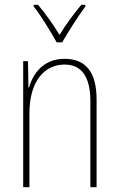

<svg xmlns="http://www.w3.org/2000/svg" viewBox="-20 -783 498 803"><path d="M217 -606H240C266 -651 306 -714 337 -756V-763H320C285 -720 255 -680 229 -637C203 -680 168 -729 139 -763H121V-756C148 -722 191 -653 217 -606ZM250 -537C161 -537 118 -475 101 -416H99L97 -527H77V0H103V-308C103 -445 167 -513 250 -513C317 -513 358 -468 358 -359V0H384V-366C384 -485 336 -537 250 -537Z"/></svg>

Font: Noto Sans Thai Looped Condensed Thin
Style: Regular
Weight: 100
Width: 3
Designer: Sasikarn Vongin, Ben Mitchell
Foundry: The Fontpad Ltd
Version: Version 1.001